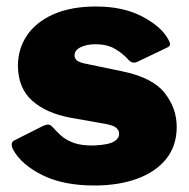

<svg xmlns="http://www.w3.org/2000/svg" viewBox="-20 -560 581 590"><path d="M373 -378Q358 -395 334 -409.5Q310 -424 273 -424Q247 -424 228 -415Q209 -406 209 -389Q209 -382 215.5 -375Q222 -368 249 -363L355 -341Q448 -322 485.5 -275Q523 -228 523 -170Q523 -112 491 -72Q459 -32 402 -11Q345 10 270 10Q174 10 110 -22Q46 -54 21 -99Q16 -108 16 -116Q16 -124 23 -128L110 -172Q123 -178 129.5 -177Q136 -176 141 -170Q153 -157 167.5 -143.5Q182 -130 206.5 -121Q231 -112 271 -113Q292 -114 309 -117.5Q326 -121 336 -129Q346 -137 346 -149Q346 -159 337.5 -167Q329 -175 300 -180L198 -198Q122 -212 79 -250.5Q36 -289 35 -357Q35 -409 62.5 -450.5Q90 -492 144 -516Q198 -540 275 -540Q357 -540 414.5 -510.5Q472 -481 494 -444Q499 -437 502 -428Q505 -419 494 -414L402 -370Q393 -366 386 -368.5Q379 -371 373 -378Z"/></svg>

Font: Libre Franklin Black
Style: Regular
Weight: 900
Designer: Pablo Impallari, Rodrigo Fuenzalida, Nhung Nguyen
Foundry: Impallari Type
Version: Version 3.000